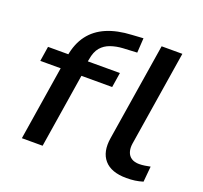

<svg xmlns="http://www.w3.org/2000/svg" viewBox="-124 -856 1067 1009"><g transform="rotate(20 409.5 -351.5)"><path d="M92 0 158 -415H44L57 -498H203L165 -465L169 -489Q181 -560 216.5 -607Q252 -654 310.5 -679Q369 -704 450 -708L513 -712L508 -630L430 -626Q394 -624 362 -613Q330 -602 309.5 -578Q289 -554 282 -510L277 -485L263 -498H459L446 -415H274L208 0ZM679 9Q594 9 555.5 -35.5Q517 -80 530 -160L617 -705H733L648 -172Q644 -146 650.5 -125.5Q657 -105 674 -94Q691 -83 717 -83Q732 -83 748.5 -85.5Q765 -88 779 -91L771 -4Q748 3 726.5 6Q705 9 679 9Z"/></g></svg>

Font: Nunito Sans 7pt SemiExpanded SemiBold
Style: Italic
Weight: 600
Width: 6
Italic angle: -9°
Designer: Vernon Adams
Foundry: Vernon Adams
Version: Version 3.101;gftools[0.9.27]